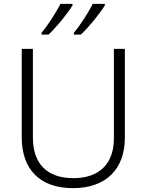

<svg xmlns="http://www.w3.org/2000/svg" viewBox="-20 -968 762 998"><path d="M525 -940V-948H462C440 -903 396 -836 364 -797V-788H400C443 -828 500 -899 525 -940ZM357 -940V-948H294C272 -903 228 -836 196 -797V-788H232C275 -828 332 -899 357 -940ZM629 -252V-714H572V-248C572 -118 497 -42 362 -42C225 -42 151 -116 151 -254V-714H93V-254C93 -88 187 10 359 10C531 10 629 -89 629 -252Z"/></svg>

Font: Noto Sans Ethiopic Light
Style: Regular
Weight: 300
Designer: Monotype Design Team
Foundry: Monotype Imaging Inc.
Version: Version 2.102